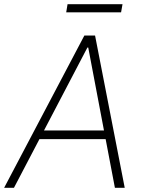

<svg xmlns="http://www.w3.org/2000/svg" viewBox="-35 -897 692 917"><path d="M31.6 0H-15.3L367.9 -727.3H419L560.7 0H513.8L469.5 -232.6H153.4ZM175.1 -273.8H461.6L386.4 -670.1H382.5ZM550.1 -876.8 543.3 -838.1H281.2L287.6 -876.8Z"/></svg>

Font: Inter Extra Light  BETA
Style: Italic
Weight: 200
Italic angle: 9.39999°
Designer: Rasmus Andersson
Foundry: rsms
Version: Version 3.011;git-f93a4a705